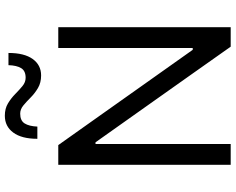

<svg xmlns="http://www.w3.org/2000/svg" viewBox="-110 -864 974 794"><g transform="rotate(-90 377.0 -467.0)"><path d="M92.5 0V-713H174Q238 -623 297 -539.5Q356 -456 413.5 -375L568 -157H575.5V-713H661.5V0H581Q528 -75 469.8 -157.5Q411.5 -240 341 -339.5L185.5 -559H178.5V0ZM462 -784Q432 -784 410 -797Q388 -810 370.8 -827.2Q353.5 -844.5 337.8 -857.5Q322 -870.5 304 -870.5Q275 -870.5 263.5 -852Q252 -833.5 250.5 -799.5H200Q200 -864.5 225.8 -899.2Q251.5 -934 295.5 -934Q325 -934 346.5 -921Q368 -908 385.2 -891Q402.5 -874 418.2 -861Q434 -848 452.5 -848Q481 -848 492.2 -866.5Q503.5 -885 504.5 -919H555Q555 -853.5 530 -818.8Q505 -784 462 -784Z"/></g></svg>

Font: Commissioner
Style: Regular
Weight: 400
Designer: Kostas Bartsokas
Foundry: Kostas Bartsokas
Version: Version 1.000; ttfautohint (v1.8.3)